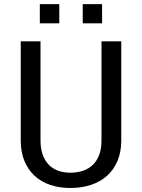

<svg xmlns="http://www.w3.org/2000/svg" viewBox="-20 -914 698 944"><path d="M576.2 -710.9V-223.6Q576.2 -167 557.9 -123.3Q539.6 -79.6 506.3 -49.8Q473.1 -20 427 -4.9Q380.9 10.3 325.7 10.3Q272 10.3 227.1 -4.9Q182.1 -20 149.9 -49.8Q117.7 -79.6 99.9 -123Q82 -166.5 82 -223.6V-710.9H179.2V-223.6Q179.2 -184.6 189.5 -154.8Q199.7 -125 218.8 -105Q237.8 -85 264.9 -75Q292 -64.9 325.7 -64.9Q360.4 -64.9 388.7 -74.7Q417 -84.5 437 -104Q457 -123.5 468 -153.3Q479 -183.1 479 -223.6V-710.9ZM481.9 -799.3H386.7V-893.6H481.9ZM271.5 -799.3H175.8V-893.6H271.5Z"/></svg>

Font: Ufes Sans
Style: Regular
Weight: 400
Designer: Ricardo Esteves, Filipe Motta, Cassio Ferreira, Ana Quintelato & Breno Mello
Foundry: ProDesignUfes - Ricardo Esteves, Filipe Motta, Cassio Ferreira, Ana Quintelato & Breno Mello (This is a derivative work,
Version: Version 2.0